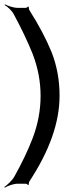

<svg xmlns="http://www.w3.org/2000/svg" viewBox="-21 -715 372 880"><path d="M252 -276C252 -347 240 -414 215 -477C191 -536 157 -600 114 -668C112 -671 110 -681 111 -684L107 -685C106 -682 100 -679 96 -679H60C41 -679 15 -688 2 -695L0 -692C13 -685 33 -667 42 -650C78 -583 107 -522 129 -467C153 -404 165 -341 165 -276C165 -210 153 -145 128 -80C107 -25 79 33 45 94C35 112 12 133 -1 142L1 145C14 137 40 127 61 127H96C100 127 106 130 107 133L111 132C110 129 112 119 114 116C206 -24 252 -154 252 -276Z"/></svg>

Font: Gamestation Storm
Style: Regular
Weight: 400
Designer: Jonas Hecksher
Foundry: Jonas Hecksher, Playtypeª, e-types AS
Version: Version 1.003